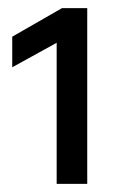

<svg xmlns="http://www.w3.org/2000/svg" viewBox="-20 -843 298 471"><path d="M194 -392H119V-738L10 -678V-753L132 -823H194Z"/></svg>

Font: Hind Siliguri Medium
Style: Regular
Weight: 500
Designer: Jyotish Sonowal
Foundry: Indian Type Foundry
Version: Version 1.001;PS 1.0;hotconv 1.0.86;makeotf.lib2.5.63406; tt